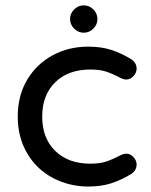

<svg xmlns="http://www.w3.org/2000/svg" viewBox="-20 -682 561 713"><path d="M240.2 -611.3Q240.2 -631.8 255.4 -647Q270.5 -662.1 291 -662.1Q311.5 -662.1 326.7 -647Q341.8 -631.8 341.8 -611.3Q341.8 -590.8 326.7 -575.7Q311.5 -560.5 291 -560.5Q270.5 -560.5 255.4 -575.7Q240.2 -590.8 240.2 -611.3ZM177.7 -20.5Q116.2 -52.7 81.1 -112.3Q45.9 -171.9 45.9 -249Q45.9 -328.1 82 -387.7Q117.2 -445.3 176.3 -477.1Q235.4 -508.8 307.6 -508.8Q356.4 -508.8 393.6 -496.6Q430.7 -484.4 467.8 -461.9Q487.3 -448.2 487.3 -426.8Q487.3 -412.1 475.6 -399.4Q463.9 -386.7 449.2 -386.7Q439.5 -386.7 427.7 -392.6Q393.6 -410.2 371.1 -417Q348.6 -423.8 315.4 -423.8Q233.4 -423.8 185.1 -376.5Q136.7 -329.1 136.7 -249Q136.7 -168.9 185.1 -121.6Q233.4 -74.2 315.4 -74.2Q348.6 -74.2 371.1 -81.1Q393.6 -87.9 427.7 -105.5Q439.5 -111.3 449.2 -111.3Q463.9 -111.3 475.6 -98.6Q487.3 -85.9 487.3 -71.3Q487.3 -49.8 467.8 -36.1Q430.7 -13.7 393.6 -1.5Q356.4 10.7 307.6 10.7Q238.3 10.7 177.7 -20.5Z"/></svg>

Font: jf-openhuninn-1.0
Style: Regular
Weight: 400
Designer: [Kosugi Maru]
      Designed by Motoya company      

      [Varela Round]
      Joe Prince(Latin component); Avraham Co
Foundry: justfont CO.,LTD.
Version: 1.0